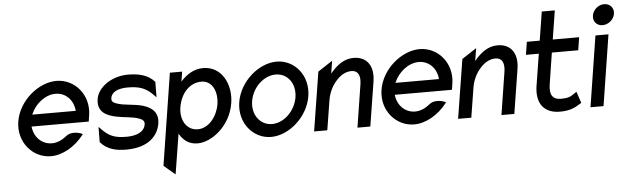

<svg xmlns="http://www.w3.org/2000/svg" viewBox="-51 -833 3985 1218"><g transform="rotate(-5 1941.5 -224.5)"><path d="M58 -226C37 -95 131 11 246 11C321 11 401 -36 455 -106L459 -111L454 -114C454 -114 394 -141 353 -108C325 -85 293 -70 259 -70C195 -70 146 -119 139 -187H503L509 -225C530 -356 437 -462 321 -462C206 -462 79 -357 58 -226ZM150 -262C178 -330 243 -381 308 -381C373 -381 422 -331 427 -262Z M572 -325C559 -241 620 -215 681 -203C726 -193 785 -193 823 -178C843 -171 859 -161 855 -138C847 -89 795 -70 734 -70C659 -70 621 -85 571 -139L562 -148L561 -51L563 -49C606 0 664 11 726 11C864 11 929 -57 942 -136C952 -201 918 -232 874 -250C818 -274 735 -267 684 -288C667 -295 656 -302 659 -323C666 -365 712 -381 768 -381C843 -381 886 -366 936 -312L945 -303L946 -400L945 -402C902 -451 838 -462 776 -462C673 -462 584 -399 572 -325Z M951 134 1023 195 1064 -61C1087 -21 1121 11 1180 11C1271 11 1392 -83 1414 -225C1433 -343 1374 -462 1255 -462C1195 -462 1147 -429 1111 -388L1121 -451H1043ZM1090 -225C1104 -313 1160 -377 1237 -377C1305 -377 1339 -306 1326 -225C1314 -151 1260 -78 1189 -78C1113 -78 1078 -152 1090 -225Z M1465 -226C1444 -95 1534 11 1648 11C1762 11 1884 -95 1905 -226C1926 -357 1837 -462 1723 -462C1609 -462 1486 -357 1465 -226ZM1547 -226C1561 -312 1634 -381 1710 -381C1786 -381 1837 -312 1823 -226C1809 -140 1737 -70 1661 -70C1585 -70 1533 -140 1547 -226Z M1922 0H2006L2036 -187C2044 -240 2068 -283 2095 -312C2119 -339 2152 -361 2191 -361C2235 -361 2249 -325 2241 -273L2198 0H2280L2325 -283C2340 -378 2299 -443 2211 -443C2149 -443 2101 -404 2062 -356L2075 -437L1982 -376Z M2371 -226C2350 -95 2444 11 2559 11C2634 11 2714 -36 2768 -106L2772 -111L2767 -114C2767 -114 2707 -141 2666 -108C2638 -85 2606 -70 2572 -70C2508 -70 2459 -119 2452 -187H2816L2822 -225C2843 -356 2750 -462 2634 -462C2519 -462 2392 -357 2371 -226ZM2463 -262C2491 -330 2556 -381 2621 -381C2686 -381 2735 -331 2740 -262Z M2839 0H2923L2953 -187C2961 -240 2985 -283 3012 -312C3036 -339 3069 -361 3108 -361C3152 -361 3166 -325 3158 -273L3115 0H3197L3242 -283C3257 -378 3216 -443 3128 -443C3066 -443 3018 -404 2979 -356L2992 -437L2899 -376Z M3303 -367H3385L3352 -160C3337 -50 3389 11 3487 11C3555 11 3586 -8 3623 -31L3626 -33L3602 -105L3596 -102C3564 -81 3557 -70 3500 -70C3445 -70 3427 -104 3437 -168L3468 -367H3636L3649 -449H3481L3510 -632H3427L3398 -449H3316Z M3748 -578C3742 -541 3767 -512 3804 -512C3841 -512 3876 -541 3882 -578C3888 -615 3862 -644 3825 -644C3788 -644 3754 -615 3748 -578ZM3682 0H3765L3836 -451H3753Z"/></g></svg>

Font: Charger Sport
Style: SeBdNrwObl
Weight: 600
Designer: Jasper
Foundry: Cannot Into Space Fonts
Version: Version 1.1